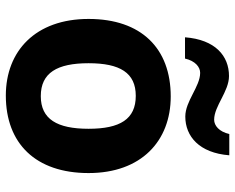

<svg xmlns="http://www.w3.org/2000/svg" viewBox="-94 -703 807 659"><g transform="rotate(90 309.5 -373.5)"><path d="M108 -605H181C189 -640 210 -657 230 -657C277 -657 327 -606 380 -606C448 -606 505 -654 513 -757H440C432 -722 411 -705 391 -705C344 -705 294 -756 241 -756C172 -756 116 -709 108 -605ZM574 -274C574 -455 464 -556 311 -556C146 -556 45 -455 45 -274C45 -92 155 10 308 10C472 10 574 -92 574 -274ZM197 -274C197 -382 230 -436 309 -436C389 -436 422 -382 422 -274C422 -166 389 -110 310 -110C230 -110 197 -166 197 -274Z"/></g></svg>

Font: Noto Sans Malayalam
Style: Bold
Weight: 700
Designer: Jelle Bosma - Monotype Design Team
Foundry: Monotype Imaging Inc.
Version: Version 2.104